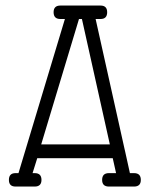

<svg xmlns="http://www.w3.org/2000/svg" viewBox="-20 -685 553 705"><path d="M47.9 -49.3H37.1C20.8 -49.3 12.7 -41 12.7 -24.4C12.7 -8.1 20.8 0 37.1 0H107.4C124 0 132.3 -8.1 132.3 -24.4C132.3 -41 124 -49.3 107.4 -49.3H99.6L116.7 -104H394L406.2 -49.3H379.9C363.3 -49.3 355 -41 355 -24.4C355 -8.1 363.3 0 379.9 0H472.2C488.8 0 497.1 -8.1 497.1 -24.4C497.1 -41 488.8 -49.3 472.2 -49.3H457L439 -130.9C438.6 -131.8 438.2 -134 437.5 -137.2L331.1 -615.2H349.1C365.4 -615.2 373.5 -623.5 373.5 -640.1C373.5 -656.4 365.4 -664.6 349.1 -664.6H201.7C185.1 -664.6 176.8 -656.4 176.8 -640.1C176.8 -623.5 185.1 -615.2 201.7 -615.2H218.3ZM270 -615.2H280.8L383.3 -154.8H131.3Z"/></svg>

Font: Nathan
Style: Regular
Weight: 400
Designer: Peter Wiegel
Foundry: Peter Wiegel
Version: Version 1.001 2009